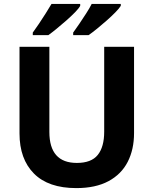

<svg xmlns="http://www.w3.org/2000/svg" viewBox="-20 -954 787 984"><path d="M667 -272Q667 -188 634.5 -124.5Q602 -61 536 -25.5Q470 10 371 10Q228 10 154 -64.5Q80 -139 80 -270V-714H233V-278Q233 -119 374 -119Q448 -119 481 -160Q514 -201 514 -279V-714H667ZM599 -924Q591 -911 571.5 -891Q552 -871 527 -849Q502 -827 477.5 -807Q453 -787 434 -774H355V-787Q369 -806 386.5 -832Q404 -858 421.5 -885Q439 -912 450 -934H599ZM391 -924Q384 -911 364.5 -891Q345 -871 320 -849Q295 -827 270.5 -807Q246 -787 228 -774H148V-787Q162 -806 179.5 -832Q197 -858 214 -885Q231 -912 244 -934H391Z"/></svg>

Font: Noto Sans Khmer UI
Style: Bold
Weight: 700
Designer: Danh Hong and the Monotype Design Team
Foundry: Monotype Imaging Inc.
Version: Version 2.002; ttfautohint (v1.8.4.7-5d5b)